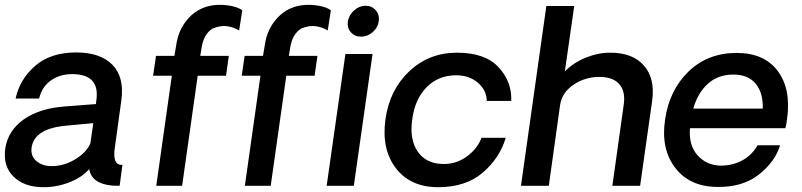

<svg xmlns="http://www.w3.org/2000/svg" viewBox="-23 -775 3345 801"><path d="M158.2 5.9Q78.1 5.9 33.4 -38.1Q-11.2 -82 -1 -155.8Q10.3 -230 75.7 -276.6Q141.1 -323.2 250 -331.1L377 -340.8L378.9 -356Q395 -465.8 277.8 -465.8Q227.1 -465.8 189.5 -439.5Q151.9 -413.1 140.1 -363.8H42Q60.1 -445.8 124.5 -501Q189 -556.2 294.9 -556.2Q396 -556.2 446.5 -504.2Q497.1 -452.1 482.9 -354L456.1 -159.2Q444.8 -85 487.8 -86.9L476.1 0Q454.1 0 441.9 -1Q358.9 -9.8 349.1 -69.8Q321.3 -36.6 268.8 -15.4Q216.3 5.9 158.2 5.9ZM192.9 -82Q243.7 -82 290.3 -110.1Q336.9 -138.2 354 -176.8L366.2 -261.2L255.9 -251Q121.1 -239.7 108.9 -160.2Q104 -124 128.9 -103Q153.8 -82 192.9 -82Z M628.9 0 693.8 -459H615.7L627.9 -542H704.6L711.9 -585Q720.7 -652.8 764.2 -700Q807.6 -747.1 873.5 -753.9Q907.7 -756.8 940.2 -750.5Q972.7 -744.1 987.8 -731.9L974.6 -647.9Q953.6 -661.1 925.5 -665.5Q897.5 -669.9 863.8 -655.8Q826.7 -632.8 817.9 -575.2L812.5 -542H931.6L919.9 -459H801.8L736.8 0Z M998.5 0 1063.5 -459H985.4L997.6 -542H1074.2L1081.5 -585Q1090.3 -652.8 1133.8 -700Q1177.2 -747.1 1243.2 -753.9Q1277.3 -756.8 1309.8 -750.5Q1342.3 -744.1 1357.4 -731.9L1344.2 -647.9Q1323.2 -661.1 1295.2 -665.5Q1267.1 -669.9 1233.4 -655.8Q1196.3 -632.8 1187.5 -575.2L1182.1 -542H1301.3L1289.6 -459H1171.4L1106.4 0Z M1482.9 -622.1Q1457 -622.1 1440.7 -640.6Q1424.3 -659.2 1428.2 -686Q1433.1 -712.9 1454.6 -731.9Q1476.1 -751 1502.2 -751Q1528.3 -751 1544.7 -731.9Q1561 -712.9 1557.1 -686Q1553.2 -659.2 1531.5 -640.6Q1509.8 -622.1 1482.9 -622.1ZM1418 -549.8H1531.2L1453.1 0H1339.8Z M1585 -276.9Q1602.1 -399.9 1684.3 -477.5Q1766.6 -555.2 1883.8 -555.2Q2000 -555.2 2056.4 -495.1Q2112.8 -435.1 2109.9 -354H2007.8Q2006.8 -398.9 1970.7 -429.9Q1934.6 -460.9 1879.9 -460.9Q1805.7 -460.9 1756.6 -410.9Q1707.5 -360.8 1696.8 -276.9Q1684.6 -192.9 1720.2 -141.8Q1755.9 -90.8 1828.6 -90.8Q1881.8 -90.8 1925.3 -122.8Q1968.8 -154.8 1985.8 -200.2H2086.9Q2062 -116.2 1991.5 -55.2Q1920.9 5.9 1804.9 5.9Q1689 5.9 1628.4 -73.5Q1567.9 -152.8 1585 -276.9Z M2523.4 -555.2Q2616.2 -555.2 2663.3 -501.7Q2710.4 -448.2 2697.8 -355L2647.5 0H2531.7L2579.6 -341.8Q2586.4 -395 2560.1 -424.6Q2533.7 -454.1 2477.5 -454.1Q2417.5 -454.1 2369.1 -421.1Q2320.8 -388.2 2313.5 -335.9L2266.6 0H2150.4L2256.3 -750H2372.6L2333.5 -477.1Q2368.7 -513.2 2420.2 -534.2Q2471.7 -555.2 2523.4 -555.2Z M3260.3 -276.9Q3258.3 -256.8 3253.4 -240.2H2855.5Q2849.6 -168.5 2887.5 -126.7Q2925.3 -85 2983.4 -84Q3034.2 -84 3074.7 -106.4Q3115.2 -128.9 3137.2 -168.9H3231.4Q3210.4 -100.1 3143.3 -47.1Q3076.2 5.9 2972.2 4.9Q2855 4.9 2794.2 -74.5Q2733.4 -153.8 2751.5 -274.9Q2768.6 -397.9 2848.9 -476.1Q2929.2 -554.2 3050.3 -554.2Q3165.5 -554.2 3221.9 -478.5Q3278.3 -402.8 3260.3 -276.9ZM3036.1 -463.9Q2973.1 -463.9 2930.7 -426Q2888.2 -388.2 2869.1 -321.8H3159.2Q3161.1 -387.7 3129.6 -425.8Q3098.1 -463.9 3036.1 -463.9Z"/></svg>

Font: Oakes Grotesk
Style: Medium Italic
Weight: 500
Designer: Samuel Oakes
Foundry: Samuel Oakes
Version: Version 1.0 | wf-rip DC20170320